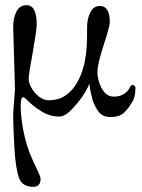

<svg xmlns="http://www.w3.org/2000/svg" viewBox="-20 -438 550 743"><path d="M137 254Q137 285 109 285Q66 285 53.5 250.5Q41 216 36 140Q34 102 32.5 67Q31 32 31 0L38 -92L31 -332Q31 -368 43.5 -393Q56 -418 83 -418Q122 -418 122 -343Q122 -323 107 -237Q99 -194 95 -168Q91 -142 91 -131Q91 -117 102 -97.5Q113 -78 131 -64Q149 -50 169 -50Q205 -50 230.5 -66.5Q256 -83 272.5 -109Q289 -135 298 -162.5Q307 -190 310 -211Q314 -232 315.5 -257.5Q317 -283 317 -313V-332Q317 -365 329.5 -390Q342 -415 366 -415Q405 -415 405 -352Q405 -337 381 -263Q357 -190 357 -159Q357 -139 364.5 -116.5Q372 -94 386 -79Q400 -64 420 -64Q466 -64 485 -104Q488 -109 493 -109Q498 -109 501 -105.5Q504 -102 504 -100V-94Q504 -60 489 -39Q468 -5 451 5Q434 15 408 15Q383 15 368.5 2Q354 -11 339 -48Q335 -62 331.5 -78.5Q328 -95 326 -114Q307 -67 260 -17Q232 13 210 13Q188 13 168 6Q148 -1 136 -10Q123 -18 108.5 -29.5Q94 -41 88 -48Q74 -62 70 -62Q60 -62 60 -27Q60 -4 64 28Q68 60 76 93Q84 126 94 152Q102 172 109.5 188.5Q117 205 124 219Q137 246 137 254Z"/></svg>

Font: Benne
Style: Regular
Weight: 400
Designer: John-Daniel Harrington
Version: Version 1.001